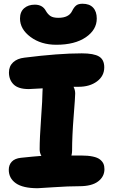

<svg xmlns="http://www.w3.org/2000/svg" viewBox="-20 -977 605 1026"><path d="M280.8 -737.8Q199.2 -737.8 143.1 -779.5Q86.9 -821.3 86.9 -877.9Q86.9 -913.6 108.9 -932.9Q130.9 -952.1 166 -952.1Q207.5 -952.1 225.1 -918.9Q235.4 -900.9 249.5 -891.4Q263.7 -881.8 292 -881.8Q347.7 -881.8 365.2 -918Q375 -938 386.7 -947.5Q398.4 -957 420.9 -957Q458.5 -957 477.8 -936Q497.1 -915 497.1 -877.9Q497.1 -817.9 438.5 -777.8Q379.9 -737.8 280.8 -737.8ZM181.2 28.8Q102.5 28.8 64.7 2.2Q26.9 -24.4 26.9 -69.8Q26.9 -96.2 43.2 -113.3Q59.6 -130.4 91.8 -133.8Q161.1 -141.1 201.2 -144Q191.9 -159.7 191.9 -179.2Q191.9 -239.3 199.5 -344Q207 -448.7 207 -485.8Q207 -499 208 -504.9Q146.5 -501 133.8 -501Q78.1 -501 53 -525.6Q27.8 -550.3 27.8 -589.8Q27.8 -623 50 -643.8Q72.3 -664.6 110.8 -668.9Q293 -691.9 417 -691.9Q481.4 -691.9 509.3 -675Q537.1 -658.2 537.1 -617.2Q537.1 -570.8 498.3 -542Q459.5 -513.2 399.9 -513.2H373Q381.8 -496.1 381.8 -477.1Q381.8 -458 373.5 -354Q365.2 -250 365.2 -170.9Q365.2 -159.7 361.8 -146H413.1Q450.2 -146 475.6 -140.6Q501 -135.3 514.2 -124.8Q527.3 -114.3 532.7 -102.1Q538.1 -89.8 538.1 -73.2Q538.1 -33.2 504.4 -7.6Q470.7 18.1 403.8 18.1Q344.7 18.1 268.1 23.4Q191.4 28.8 181.2 28.8Z"/></svg>

Font: Shantell Sans Bouncy
Style: Regular
Weight: 800
Designer: Stephen Nixon, Anya Danilova, Shantell Martin
Foundry: Arrow Type
Version: Version 1.006;[9816181b4]